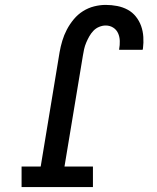

<svg xmlns="http://www.w3.org/2000/svg" viewBox="-20 -763 640 783"><path d="M68 0V-84H146L223 -550Q227 -573 234 -596.5Q241 -620 252.5 -642Q264 -664 280.5 -684Q297 -704 318.5 -717.5Q340 -731 364 -737Q388 -743 411 -743Q435 -743 458 -738.5Q481 -734 500.5 -723.5Q520 -713 534 -695.5Q548 -678 555.5 -657Q563 -636 564.5 -612.5Q566 -589 563 -565Q562 -564 562 -562.5Q562 -561 562 -560H466Q466 -561 466 -561.5Q466 -562 466 -563Q469 -579 468.5 -596Q468 -613 461.5 -627.5Q455 -642 441.5 -650.5Q428 -659 411 -659Q398 -659 384.5 -653.5Q371 -648 361 -637.5Q351 -627 344 -614.5Q337 -602 331.5 -589Q326 -576 323 -562.5Q320 -549 318 -536L243 -84H359V0Z"/></svg>

Font: Iosevka Etoile Medium Oblique
Style: Regular
Weight: 500
Italic angle: -9°
Designer: Belleve Invis
Foundry: Belleve Invis
Version: Version 15.5.2; ttfautohint (v1.8.4)